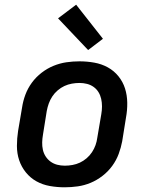

<svg xmlns="http://www.w3.org/2000/svg" viewBox="-20 -789 640 817"><path d="M255 8Q223 8 192 2.5Q161 -3 135 -17.5Q109 -32 90 -55.5Q71 -79 61.5 -107.5Q52 -136 52 -168Q52 -200 57 -232L74 -332Q78 -359 88 -386Q98 -413 115.5 -437Q133 -461 157 -479.5Q181 -498 208 -509Q235 -520 262.5 -524Q290 -528 318 -528Q350 -528 381 -522.5Q412 -517 438.5 -502.5Q465 -488 484 -464.5Q503 -441 512 -412.5Q521 -384 521.5 -352Q522 -320 516 -288L500 -188Q495 -161 485 -134Q475 -107 457.5 -83Q440 -59 416 -40.5Q392 -22 365.5 -11Q339 0 311 4Q283 8 255 8ZM256 -84Q272 -84 288.5 -87Q305 -90 320 -97Q335 -104 348.5 -115.5Q362 -127 371.5 -141.5Q381 -156 386.5 -171.5Q392 -187 394 -203L411 -303Q414 -320 414 -336.5Q414 -353 410.5 -368.5Q407 -384 399 -397Q391 -410 378.5 -419Q366 -428 350.5 -432Q335 -436 318 -436Q302 -436 285.5 -433Q269 -430 254 -423Q239 -416 225.5 -404.5Q212 -393 202.5 -378.5Q193 -364 187.5 -348.5Q182 -333 179 -317L163 -217Q160 -200 159.5 -183.5Q159 -167 162.5 -151.5Q166 -136 174.5 -123Q183 -110 195.5 -101Q208 -92 223.5 -88Q239 -84 256 -84ZM355 -576 227 -711 304 -769 418 -624Z"/></svg>

Font: Iosevka Semibold Extended
Style: Italic
Weight: 600
Width: 7
Italic angle: -9°
Monospace: yes
Designer: Belleve Invis
Foundry: Belleve Invis
Version: Version 32.5.0; ttfautohint (v1.8.4)